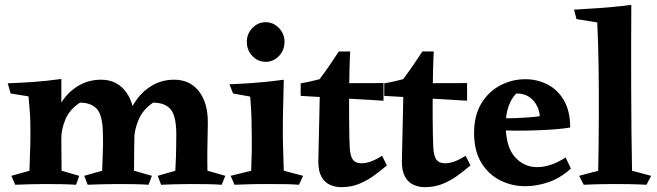

<svg xmlns="http://www.w3.org/2000/svg" viewBox="-20 -765 2721 795"><path d="M398 -435Q459 -435 495.5 -392Q532 -349 536 -278Q538 -260 537 -222.5Q536 -185 535.5 -140.5Q535 -96 535 -58L609 -37L595 0Q568 -2 534.5 -2.5Q501 -3 465 -3Q431 -3 400 -2Q369 -1 343 0L329 -37L403 -58Q404 -92 405 -114.5Q406 -137 406.5 -159.5Q407 -182 406 -214Q405 -287 381.5 -313.5Q358 -340 311 -340Q267 -311 250 -268.5Q233 -226 234 -190L197 -232Q204 -290 231 -335.5Q258 -381 301.5 -408Q345 -435 398 -435ZM234 -438Q234 -405 234 -383.5Q234 -362 234 -341Q234 -320 233 -286L235 -58L308 -37L295 0Q262 -2 230 -2.5Q198 -3 163 -3Q128 -3 100.5 -2Q73 -1 43 0L27 -37L102 -58Q103 -97 104 -121.5Q105 -146 105.5 -166Q106 -186 106 -211Q106 -241 105.5 -262.5Q105 -284 103 -307.5Q101 -331 98 -366L24 -378L12 -420Q62 -422 115.5 -425.5Q169 -429 234 -438ZM701 -435Q763 -435 799.5 -392Q836 -349 840 -278Q841 -260 840 -222.5Q839 -185 838.5 -140.5Q838 -96 839 -58L913 -37L898 0Q871 -2 837.5 -2.5Q804 -3 768 -3Q734 -3 703.5 -2Q673 -1 647 0L633 -37L706 -58Q708 -92 708.5 -114.5Q709 -137 709.5 -159.5Q710 -182 710 -214Q709 -287 685.5 -313.5Q662 -340 614 -340Q571 -311 553.5 -268.5Q536 -226 536 -190L500 -232Q507 -290 534.5 -335.5Q562 -381 605 -408Q648 -435 701 -435Z M1155 -435Q1154 -377 1152.5 -324Q1151 -271 1151 -228Q1151 -191 1152.5 -143Q1154 -95 1155 -58L1235 -37L1218 0Q1192 -2 1165.5 -2.5Q1139 -3 1086 -3Q1037 -3 1009.5 -2Q982 -1 951 0L935 -37L1020 -58Q1022 -108 1022.5 -145Q1023 -182 1022 -226Q1022 -249 1021.5 -267Q1021 -285 1020 -307.5Q1019 -330 1016 -365L945 -378L930 -416Q953 -417 989.5 -419Q1026 -421 1069 -425Q1112 -429 1155 -435ZM1080 -509Q1048 -509 1025 -533Q1002 -557 1002 -592Q1002 -625 1025 -649Q1048 -673 1080 -673Q1112 -673 1135 -649Q1158 -625 1158 -592Q1158 -557 1135 -533Q1112 -509 1080 -509Z M1430 -552Q1428 -517 1427 -470.5Q1426 -424 1425.5 -374.5Q1425 -325 1425.5 -280Q1426 -235 1426.5 -202Q1427 -169 1428 -156Q1430 -119 1441 -104Q1452 -89 1476 -89Q1493 -89 1512 -95Q1531 -101 1562 -120L1582 -80Q1557 -59 1528.5 -38Q1500 -17 1466.5 -3.5Q1433 10 1392 10Q1369 10 1347 0.5Q1325 -9 1311.5 -32.5Q1298 -56 1298 -96Q1298 -95 1298.5 -114Q1299 -133 1299.5 -164.5Q1300 -196 1301 -231Q1302 -266 1302.5 -297Q1303 -328 1303.5 -347.5Q1304 -367 1304 -365Q1303 -376 1291.5 -384Q1280 -392 1265 -398Q1250 -404 1238 -409Q1226 -414 1225 -420Q1249 -424 1266 -428Q1283 -432 1303 -437Q1325 -466 1342.5 -491.5Q1360 -517 1383 -552Q1392 -552 1406 -552Q1420 -552 1430 -552ZM1568 -421V-348L1225 -368V-420Z M1776 -552Q1774 -517 1773 -470.5Q1772 -424 1771.5 -374.5Q1771 -325 1771.5 -280Q1772 -235 1772.5 -202Q1773 -169 1774 -156Q1776 -119 1787 -104Q1798 -89 1822 -89Q1839 -89 1858 -95Q1877 -101 1908 -120L1928 -80Q1903 -59 1874.5 -38Q1846 -17 1812.5 -3.5Q1779 10 1738 10Q1715 10 1693 0.5Q1671 -9 1657.5 -32.5Q1644 -56 1644 -96Q1644 -95 1644.5 -114Q1645 -133 1645.5 -164.5Q1646 -196 1647 -231Q1648 -266 1648.5 -297Q1649 -328 1649.5 -347.5Q1650 -367 1650 -365Q1649 -376 1637.5 -384Q1626 -392 1611 -398Q1596 -404 1584 -409Q1572 -414 1571 -420Q1595 -424 1612 -428Q1629 -432 1649 -437Q1671 -466 1688.5 -491.5Q1706 -517 1729 -552Q1738 -552 1752 -552Q1766 -552 1776 -552ZM1914 -421V-348L1571 -368V-420Z M2155 -437Q2205 -437 2247.5 -415Q2290 -393 2315.5 -348.5Q2341 -304 2341 -237Q2319 -233 2283 -230Q2247 -227 2204 -225.5Q2161 -224 2118 -224Q2086 -224 2063 -225Q2040 -226 2032 -227V-275Q2043 -275 2065.5 -275Q2088 -275 2116 -276Q2144 -277 2170.5 -279Q2197 -281 2215 -284Q2214 -305 2203.5 -326.5Q2193 -348 2172 -363Q2151 -378 2118 -378Q2098 -359 2086 -325.5Q2074 -292 2074 -248Q2074 -158 2111.5 -115.5Q2149 -73 2204 -73Q2260 -73 2322 -113L2344 -67Q2301 -28 2252 -11Q2203 6 2155 6Q2099 6 2050.5 -18.5Q2002 -43 1972.5 -92Q1943 -141 1943 -214Q1943 -288 1973.5 -337.5Q2004 -387 2052.5 -412Q2101 -437 2155 -437Z M2594 -745Q2593 -575 2593.5 -398.5Q2594 -222 2597 -58L2676 -37L2657 0Q2639 -1 2623.5 -1.5Q2608 -2 2586.5 -2.5Q2565 -3 2528 -3Q2495 -3 2473.5 -2.5Q2452 -2 2435 -1.5Q2418 -1 2397 0L2378 -37L2457 -58Q2459 -165 2459.5 -277.5Q2460 -390 2458.5 -492.5Q2457 -595 2453 -672L2367 -686L2357 -725Q2380 -727 2419 -729Q2458 -731 2504.5 -735Q2551 -739 2594 -745Z"/></svg>

Font: Alkalami
Style: Regular
Weight: 400
Designer: Becca Hirsbrunner Spalinger
Foundry: SIL International
Version: Version 2.000